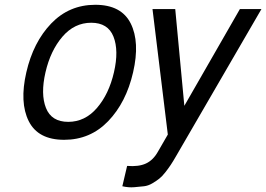

<svg xmlns="http://www.w3.org/2000/svg" viewBox="-20 -563 1112 802"><path d="M511 130Q559 134 589.5 120Q620 106 640 70L681 -1L617 -525H712L750 -121L982 -525H1072L715 90Q703 111 693 126Q683 141 670 157.5Q657 174 645 183.5Q633 193 616 203Q599 213 581.5 215Q564 217 540.5 219Q517 221 491 215ZM100 -57Q61 -135 90 -261Q119 -387 194 -465Q269 -543 378 -543Q487 -543 526 -465Q565 -387 536 -261Q507 -135 432 -57Q357 21 248 21Q139 21 100 -57ZM241 -410Q191 -352 170 -261Q149 -170 172 -112Q195 -54 265 -54Q335 -54 385 -112Q435 -170 456 -261Q477 -352 454 -410Q431 -468 361 -468Q291 -468 241 -410Z"/></svg>

Font: Miedinger
Style: Italic
Weight: 400
Italic angle: -13°
Version: Version 001.000